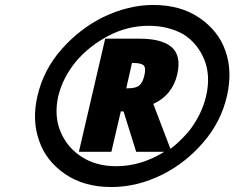

<svg xmlns="http://www.w3.org/2000/svg" viewBox="-20 -744 945 774"><path d="M287 -497Q233 -431 215 -357Q197 -276 224.5 -212Q252 -148 309 -112Q367 -74 448 -74Q549 -74 642 -132H529L478 -295H467L429 -132H298L404 -588H544Q633 -588 672.5 -553.5Q712 -519 694 -442Q674 -360 598 -325L667 -144Q700 -168 739 -212Q793 -280 811 -357Q830 -440 803 -505Q776 -570 719 -606Q658 -640 579 -640Q494 -640 417 -599.5Q340 -559 287 -497ZM138 -176Q108 -259 131 -357Q155 -462 227.5 -544.5Q300 -627 394 -674Q497 -724 598 -724Q708 -724 784 -672Q860 -620 888 -541Q918 -459 895 -357Q871 -253 800 -170.5Q729 -88 636 -41Q534 10 429 10Q318 10 241.5 -43Q165 -96 138 -176ZM496 -388Q527 -388 541 -399Q555 -410 562 -440Q569 -470 559.5 -480Q550 -490 518 -490H512L489 -388Z"/></svg>

Font: Passageway
Style: BdIt
Weight: 700
Foundry: Ascender Corporation
Version: Version 1.11